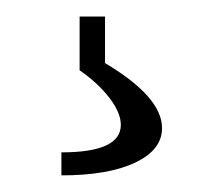

<svg xmlns="http://www.w3.org/2000/svg" viewBox="-20 -20 259 232"><path d="M54.2 191.9V164.1Q126 164.1 126 130.9Q126 116.2 112.1 98.1Q98.1 80.1 76.2 64.9V0H106.9V56.2Q175.8 97.2 175.8 134.8Q175.8 161.1 143.3 176.5Q110.8 191.9 54.2 191.9Z"/></svg>

Font: VL Oswald
Style: Light
Weight: 300
Designer: vernon adams
Foundry: vernon adams
Version: Version ; ttfautohint (v0.92.18-e454-dirty) -l 8 -r 50 -G 20